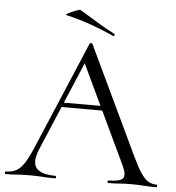

<svg xmlns="http://www.w3.org/2000/svg" viewBox="-58 -836 815 887"><g transform="rotate(5 350.0 -392.5)"><path d="M213 -331 228 -352H434L441 -331ZM699 -12Q703 -12 703 -6Q703 0 699 0Q670 0 640 -2Q610 -4 582 -4Q551 -4 528 -2Q505 0 477 0Q473 0 473 -6Q473 -12 477 -12Q530 -12 543 -27.5Q556 -43 536 -86L314 -555L339 -586L145 -127Q120 -66 142 -39Q164 -12 229 -12Q234 -12 234 -6Q234 0 229 0Q199 0 174 -2Q149 -4 111 -4Q75 -4 53.5 -2Q32 0 1 0Q-3 0 -3 -6Q-3 -12 1 -12Q28 -12 48 -22.5Q68 -33 85.5 -59.5Q103 -86 124 -136L335 -634Q337 -637 342 -637Q347 -637 348 -634L584 -137Q607 -88 625 -60.5Q643 -33 660.5 -22.5Q678 -12 699 -12ZM440 -679Q389 -702 336.5 -721Q284 -740 217 -756Q211 -757 219 -762Q227 -767 240.5 -773Q254 -779 266 -783Q278 -787 282 -784Q320 -761 359 -737Q398 -713 444 -689Q448 -688 446 -682.5Q444 -677 440 -679Z"/></g></svg>

Font: Cormorant Light
Style: Regular
Weight: 400
Version: Version 4.000